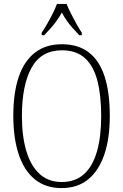

<svg xmlns="http://www.w3.org/2000/svg" viewBox="-20 -951 630 981"><path d="M295 10Q212 10 157 -35.5Q102 -81 75 -164Q48 -247 48 -359Q48 -476 75.5 -557.5Q103 -639 158.5 -682Q214 -725 296 -725Q379 -725 433.5 -683.5Q488 -642 514.5 -560Q541 -478 541 -358Q541 -244 513 -161.5Q485 -79 430.5 -34.5Q376 10 295 10ZM295 -21Q365 -21 409.5 -61.5Q454 -102 475.5 -177.5Q497 -253 497 -358Q497 -464 477.5 -539Q458 -614 414 -654Q370 -694 296 -694Q191 -694 141.5 -605.5Q92 -517 92 -358Q92 -255 114.5 -179.5Q137 -104 182 -62.5Q227 -21 295 -21ZM193 -784Q206 -803 221 -829Q236 -855 249.5 -882Q263 -909 271 -931H320Q329 -909 342.5 -882Q356 -855 370.5 -829Q385 -803 398 -784V-771H385Q366 -791 350.5 -808.5Q335 -826 321.5 -845Q308 -864 296 -887Q283 -864 269.5 -845Q256 -826 240.5 -808.5Q225 -791 206 -771H193Z"/></svg>

Font: Noto Serif Khmer Condensed ExtraLight
Style: Regular
Weight: 250
Width: 3
Designer: Danh Hong and the Monotype Design Team
Foundry: Monotype Imaging Inc.
Version: Version 2.004